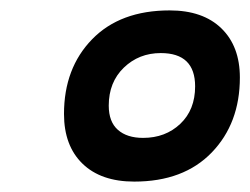

<svg xmlns="http://www.w3.org/2000/svg" viewBox="-20 -746 481 369"><path d="M238 -397Q174 -397 138.5 -431.5Q103 -466 103 -527Q103 -615 157 -670.5Q211 -726 306 -726Q370 -726 405.5 -691.5Q441 -657 441 -597Q441 -509 387 -453Q333 -397 238 -397ZM255 -481Q298 -481 326.5 -508Q355 -535 355 -580Q355 -644 289 -644Q247 -644 218 -616Q189 -588 189 -543Q189 -512 206.5 -496.5Q224 -481 255 -481Z"/></svg>

Font: Geist Medium
Style: Italic
Weight: 500
Italic angle: -12°
Designer: Basement.studio, Andrés Briganti, Mateo Zaragoza
Foundry: Basement.studio, Vercel, Andrés Briganti, Guido Ferreyra, Mateo Zaragoza
Version: Version 1.500; ttfautohint (v1.8.4.7-5d5b)